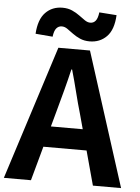

<svg xmlns="http://www.w3.org/2000/svg" viewBox="-66 -1011 774 1059"><g transform="rotate(5 320.5 -481.5)"><path d="M-4 0 233 -741H408L645 0H489L384 -386Q367 -444 351.5 -506.5Q336 -569 319 -628H315Q301 -568 284.5 -506Q268 -444 252 -386L146 0ZM143 -190V-305H495V-190ZM401 -791Q371 -791 347.5 -801.5Q324 -812 306 -825.5Q288 -839 273 -849.5Q258 -860 242 -860Q224 -860 212 -846Q200 -832 196 -799L101 -807Q106 -887 143 -925Q180 -963 237 -963Q267 -963 290.5 -952.5Q314 -942 332 -928.5Q350 -915 365.5 -904.5Q381 -894 396 -894Q414 -894 425.5 -908Q437 -922 441 -955L537 -948Q533 -867 495.5 -829Q458 -791 401 -791Z"/></g></svg>

Font: Noto Sans TC Thin
Style: Bold
Weight: 700
Version: Version 2.004-H2;hotconv 1.0.118;makeotfexe 2.5.65603